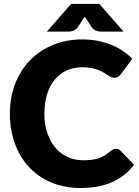

<svg xmlns="http://www.w3.org/2000/svg" viewBox="-20 -934 695 962"><path d="M29.5 0ZM561 -188.5Q567 -188.5 573 -186.2Q579 -184 584.5 -178.5L651.5 -108Q607.5 -50.5 541.2 -21.2Q475 8 384.5 8Q301.5 8 235.8 -20.2Q170 -48.5 124.2 -98.2Q78.5 -148 54 -216.2Q29.5 -284.5 29.5 -364.5Q29.5 -446 56 -514.2Q82.5 -582.5 130.5 -632Q178.5 -681.5 245.5 -709Q312.5 -736.5 393 -736.5Q434 -736.5 470.2 -729.2Q506.5 -722 538 -709.2Q569.5 -696.5 596 -678.5Q622.5 -660.5 643 -639.5L586 -563Q580.5 -556 573 -550.2Q565.5 -544.5 552 -544.5Q543 -544.5 535 -548.5Q527 -552.5 518 -558.2Q509 -564 498.2 -570.8Q487.5 -577.5 472.8 -583.2Q458 -589 438.2 -593Q418.5 -597 392 -597Q350 -597 315.2 -581.5Q280.5 -566 255.2 -536.2Q230 -506.5 216.2 -463.2Q202.5 -420 202.5 -364.5Q202.5 -308.5 217.8 -265Q233 -221.5 259.2 -191.8Q285.5 -162 320.5 -146.5Q355.5 -131 395.5 -131Q418.5 -131 437.5 -133.2Q456.5 -135.5 473 -140.8Q489.5 -146 504 -154.8Q518.5 -163.5 533.5 -177Q539.5 -182 546.5 -185.2Q553.5 -188.5 561 -188.5ZM599.5 -775.5H487.5Q478.5 -775.5 465.5 -778.8Q452.5 -782 438.5 -798.5L413.5 -837.5Q411 -841 408.8 -844Q406.5 -847 404.5 -850L395.5 -837.5L370.5 -798.5Q356.5 -782 343.5 -778.8Q330.5 -775.5 321.5 -775.5H214.5L336.5 -914.5H477.5Z"/></svg>

Font: Lato Black
Style: Regular
Weight: 900
Designer: Lukasz Dziedzic
Foundry: tyPoland Lukasz Dziedzic
Version: Version 2.007; 2014-02-27